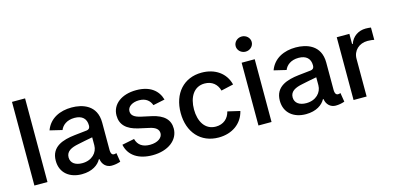

<svg xmlns="http://www.w3.org/2000/svg" viewBox="-70 -1180 3307 1613"><g transform="rotate(-15 1583.0 -373.5)"><path d="M184.6 -727.5H70.8V0H184.6Z M481.9 11.7C573.7 11.7 627.9 -29.8 650.9 -72.8H656.2C662.6 -24.4 697.8 6.8 741.2 6.8C768.1 6.8 792.5 2.4 819.3 -6.8L806.6 -85C797.4 -81.5 792.5 -80.6 784.7 -80.6C766.1 -80.6 757.8 -99.1 757.8 -123V-363.3C757.8 -517.1 634.3 -552.7 541.5 -552.7C440.4 -552.7 349.1 -511.7 313.5 -414.6L419.9 -389.2C434.6 -426.3 473.6 -461.9 542.5 -461.9C608.9 -461.9 644 -428.2 644 -370.1C644 -343.8 630.9 -335 614.7 -333C589.4 -330.1 557.6 -327.1 507.3 -321.3C403.3 -309.6 297.9 -277.8 297.9 -154.3C297.9 -46.4 377.9 11.7 481.9 11.7ZM508.8 -77.1C451.2 -77.1 409.2 -103 409.2 -153.8C409.2 -207.5 457 -228.5 516.1 -240.2C553.7 -248.5 604.5 -258.3 644.5 -265.6V-196.3C644.5 -133.3 593.3 -77.1 508.8 -77.1Z M1097.2 11.2C1231.9 11.2 1325.7 -59.6 1325.7 -160.2C1325.7 -236.3 1276.9 -285.2 1174.8 -307.6L1085.4 -327.1C1027.3 -340.3 1003.4 -361.3 1003.4 -396C1003.4 -436 1046.9 -464.4 1104.5 -464.4C1167 -464.4 1197.8 -431.6 1211.4 -393.6L1313.5 -415C1290.5 -497.1 1223.1 -552.7 1103 -552.7C977.1 -552.7 889.2 -487.8 889.2 -389.2C889.2 -310.1 938 -260.3 1040 -237.3L1132.3 -216.8C1183.6 -205.6 1208 -183.6 1208 -150.4C1208 -110.8 1165.5 -79.1 1098.6 -79.1C1035.6 -79.1 995.1 -105.5 980.5 -161.1L873.5 -139.6C892.6 -42.5 976.1 11.2 1097.2 11.2Z M1671.9 11.2C1789.6 11.2 1878.9 -52.2 1904.3 -157.2L1797.4 -182.1C1783.2 -123 1738.8 -83.5 1672.9 -83.5C1577.6 -83.5 1531.2 -167 1531.2 -270C1531.2 -374.5 1577.6 -458 1672.9 -458C1737.8 -458 1780.8 -419.9 1795.4 -363.8L1902.8 -388.2C1877.4 -491.2 1788.6 -552.7 1671.9 -552.7C1516.6 -552.7 1415.5 -439.9 1415.5 -270C1415.5 -101.6 1516.6 11.2 1671.9 11.2Z M2019.5 0H2133.3V-545.9H2019.5ZM2076.7 -627C2114.7 -627 2146.5 -656.2 2146.5 -692.9C2146.5 -729.5 2114.7 -758.8 2076.7 -758.8C2038.6 -758.8 2006.8 -729.5 2006.8 -692.9C2006.8 -656.2 2038.6 -627 2076.7 -627Z M2430.7 11.7C2522.5 11.7 2576.7 -29.8 2599.6 -72.8H2605C2611.3 -24.4 2646.5 6.8 2689.9 6.8C2716.8 6.8 2741.2 2.4 2768.1 -6.8L2755.4 -85C2746.1 -81.5 2741.2 -80.6 2733.4 -80.6C2714.8 -80.6 2706.5 -99.1 2706.5 -123V-363.3C2706.5 -517.1 2583 -552.7 2490.2 -552.7C2389.2 -552.7 2297.9 -511.7 2262.2 -414.6L2368.7 -389.2C2383.3 -426.3 2422.4 -461.9 2491.2 -461.9C2557.6 -461.9 2592.8 -428.2 2592.8 -370.1C2592.8 -343.8 2579.6 -335 2563.5 -333C2538.1 -330.1 2506.3 -327.1 2456.1 -321.3C2352.1 -309.6 2246.6 -277.8 2246.6 -154.3C2246.6 -46.4 2326.7 11.7 2430.7 11.7ZM2457.5 -77.1C2399.9 -77.1 2357.9 -103 2357.9 -153.8C2357.9 -207.5 2405.8 -228.5 2464.8 -240.2C2502.4 -248.5 2553.2 -258.3 2593.3 -265.6V-196.3C2593.3 -133.3 2542 -77.1 2457.5 -77.1Z M2846.7 0H2960.4V-328.1C2960.4 -398.9 3014.2 -449.2 3087.9 -449.2C3110.8 -449.2 3136.7 -445.8 3145.5 -443.4V-550.3C3133.8 -552.2 3113.3 -553.7 3099.6 -553.7C3036.6 -553.7 2982.4 -517.6 2962.4 -457H2956.5V-545.9H2846.7Z"/></g></svg>

Font: Raveo Medium
Style: Regular
Weight: 500
Designer: Jakub Foglar, Rasmus Andersson (Inter)
Foundry: Jakubfoglar.com
Version: Version 1.100;Glyphs 3.2.3 (3260)